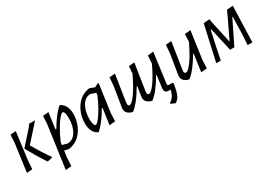

<svg xmlns="http://www.w3.org/2000/svg" viewBox="11 -1205 3002 2136"><g transform="rotate(-30 1511.5 -137.0)"><path d="M44 4 93 -359 98 -456 169 -462 123 -109 116 -3ZM415 -458 225 -246Q294 -124 373 -12L372 -5Q339 5 310 9L302 3Q229 -107 156 -241L157 -248L308 -417L339 -458Z M589 -463 561 -257H572Q645 -385 730 -465H744Q820 -419 820 -308Q820 -194 757.5 -102Q695 -10 584 7H580L526 -5L515 76L510 185L434 192L511 -359L516 -456ZM722 -382Q710 -382 683 -352Q656 -322 615.5 -255Q575 -188 540 -104L535 -71L599 -53Q669 -53 710.5 -121Q752 -189 752 -289Q752 -382 722 -382Z M1110 -465H1115L1178 -442L1225 -466L1234 -460L1185 -109L1180 -3L1105 4L1134 -201H1123Q1054 -77 967 7H952Q877 -36 877 -150Q877 -263 938.5 -355Q1000 -447 1110 -465ZM945 -169Q945 -135 950 -112.5Q955 -90 961 -82.5Q967 -75 974 -75Q986 -75 1013 -104.5Q1040 -134 1080 -201.5Q1120 -269 1155 -353L1156 -358L1157 -382L1096 -404Q1027 -404 986 -336.5Q945 -269 945 -169Z M1444 -464 1392 -129 1390 -108Q1389 -78 1411 -78Q1440 -78 1493.5 -152.5Q1547 -227 1613 -365L1620 -458L1693 -464L1641 -129L1639 -108Q1638 -78 1660 -78Q1688 -78 1740 -149Q1792 -220 1855 -352L1856 -359L1863 -456L1935 -462L1885 -83Q1883 -66 1887.5 -60.5Q1892 -55 1907 -55H1949L1956 -42L1940 39Q1931 82 1915 109Q1899 136 1868 160L1813 138L1812 125Q1864 94 1883 32L1892 0H1864Q1809 0 1818 -65L1838 -220H1832Q1737 -57 1657 4H1646Q1612 -4 1590 -26Q1568 -48 1569 -82L1570 -95L1590 -220H1583Q1488 -57 1408 4H1397Q1363 -4 1341 -26Q1319 -48 1320 -82L1321 -95L1363 -353L1371 -458Z M2168 -464 2116 -129 2114 -108Q2113 -78 2135 -78Q2164 -78 2217 -151Q2270 -224 2334 -359L2338 -456L2413 -463L2363 -109L2359 -3L2283 4L2314 -220H2307Q2212 -57 2132 4H2121Q2087 -4 2065 -26Q2043 -48 2044 -82L2045 -95L2087 -353L2095 -458Z M2478 0 2580 -456 2656 -462 2670 -388 2725 -139H2729L2849 -390L2879 -456L2957 -462L2942 0H2881L2890 -144L2895 -355H2889L2741 -53H2686L2618 -355H2611L2568 -157L2536 0Z"/></g></svg>

Font: Alegreya Sans
Style: Italic
Weight: 400
Italic angle: -7°
Designer: Juan Pablo del Peral
Foundry: Huerta Tipografica
Version: Version 2.007